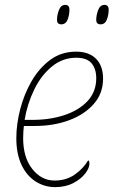

<svg xmlns="http://www.w3.org/2000/svg" viewBox="-20 -758 478 788"><path d="M206 10Q163 10 126.5 -13Q90 -36 68.5 -81Q47 -126 47 -191Q47 -248 63 -310Q79 -372 110 -425.5Q141 -479 186.5 -512.5Q232 -546 292 -546Q345 -546 374 -517Q403 -488 403 -435Q403 -375 365 -331.5Q327 -288 263.5 -264.5Q200 -241 123 -241H78Q77 -236 76 -220Q75 -204 75 -191Q75 -112 112.5 -64.5Q150 -17 204 -17Q251 -17 286 -41Q321 -65 342 -100Q347 -97 347 -87Q347 -68 329.5 -45.5Q312 -23 280.5 -6.5Q249 10 206 10ZM113 -266Q186 -266 245.5 -286Q305 -306 340 -344Q375 -382 375 -437Q375 -475 356 -498Q337 -521 293 -521Q237 -521 193 -485Q149 -449 120.5 -390.5Q92 -332 81 -266ZM392 -658Q385 -658 380 -662Q375 -666 375 -677Q375 -696 383 -717Q391 -738 409 -738Q426 -738 426 -718Q426 -697 418.5 -677.5Q411 -658 392 -658ZM231 -658Q224 -658 219 -662Q214 -666 214 -677Q214 -696 222 -717Q230 -738 248 -738Q265 -738 265 -718Q265 -697 257.5 -677.5Q250 -658 231 -658Z"/></svg>

Font: Noto Serif Thin
Style: Italic
Weight: 100
Italic angle: -12°
Designer: Monotype Design Team
Foundry: Monotype Imaging Inc.
Version: Version 2.014; ttfautohint (v1.8.4.7-5d5b)